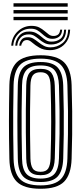

<svg xmlns="http://www.w3.org/2000/svg" viewBox="-20 -1148 498 1177"><path d="M228.8 9.2Q127 9.2 83.2 -33.9Q39.5 -77 37.5 -174Q36 -241.5 35.4 -297.9Q34.8 -354.2 34.9 -406.1Q35 -458 35.6 -511.5Q36.2 -565 37.5 -626.8Q39.5 -723.5 83.2 -766.4Q127 -809.2 228.8 -809.2Q328.8 -809.2 372.4 -766.4Q416 -723.5 419 -626.8Q421.8 -538.5 422.5 -465.8Q423.2 -393 422.4 -323.2Q421.5 -253.5 419 -174Q415.8 -77.8 372.8 -34.2Q329.8 9.2 228.8 9.2ZM228.8 -11.5Q316 -11.5 353.2 -50.2Q390.5 -89 393.2 -174.8Q395.8 -255.2 396.6 -325Q397.5 -394.8 396.8 -466.8Q396 -538.8 393.2 -626Q390.5 -711.5 353.1 -750Q315.8 -788.5 228.8 -788.5Q139.5 -788.5 102.4 -749.9Q65.2 -711.2 63.2 -626.2Q61.5 -536.2 60.9 -464.9Q60.2 -393.5 61 -324.9Q61.8 -256.2 63.2 -174.5Q65.2 -89.2 102.4 -50.4Q139.5 -11.5 228.8 -11.5ZM228.8 -32.2Q153.8 -32.2 122.2 -66Q90.8 -99.8 89.2 -175Q87.8 -242.5 87.1 -298.8Q86.5 -355 86.5 -406.6Q86.5 -458.2 87.2 -511.4Q88 -564.5 89.2 -625.8Q90.8 -700.8 122.5 -734.2Q154.2 -767.8 228.8 -767.8Q303 -767.8 334 -733.6Q365 -699.5 367.5 -625Q370.2 -536 371 -464.6Q371.8 -393.2 370.9 -324.9Q370 -256.5 367.5 -175.5Q365 -102 334.4 -67.1Q303.8 -32.2 228.8 -32.2ZM228.8 -53.2Q289.2 -53.2 314.4 -82.6Q339.5 -112 341.5 -176.5Q344.2 -260.5 345.1 -329.5Q346 -398.5 345.1 -468.2Q344.2 -538 341.5 -624Q339.5 -686 315.4 -716.4Q291.2 -746.8 228.8 -746.8Q166.8 -746.8 141.5 -717.6Q116.2 -688.5 115 -625Q113 -537 112.5 -466.1Q112 -395.2 112.6 -326.5Q113.2 -257.8 115 -175.5Q116.2 -109.8 142.5 -81.5Q168.8 -53.2 228.8 -53.2ZM228.8 -74Q180.8 -74 161.4 -98.4Q142 -122.8 140.8 -176Q139 -265.8 138.4 -336.8Q137.8 -407.8 138.4 -475.8Q139 -543.8 140.8 -624.8Q142 -677.8 161.4 -701.9Q180.8 -726 228.8 -726Q277 -726 295.6 -700.4Q314.2 -674.8 315.8 -623.2Q317.8 -559.2 318.8 -505.1Q319.8 -451 319.8 -400.1Q319.8 -349.2 318.8 -295.1Q317.8 -241 315.8 -177Q314 -124.2 295.1 -99.1Q276.2 -74 228.8 -74ZM228.8 -94.8Q262.5 -94.8 275.5 -115.1Q288.5 -135.5 290 -177.8Q292 -242.2 292.9 -296.4Q293.8 -350.5 293.8 -401.1Q293.8 -451.8 292.9 -505.4Q292 -559 290 -622.5Q288.5 -667.2 274.8 -686.2Q261 -705.2 228.8 -705.2Q195.8 -705.2 181.6 -686.6Q167.5 -668 166.5 -624Q164.8 -536 164.1 -465.5Q163.5 -395 164.2 -326.6Q165 -258.2 166.5 -176.8Q167.5 -134.8 180.9 -114.8Q194.2 -94.8 228.8 -94.8ZM49 -868Q52.5 -922 89.1 -956.1Q125.8 -990.2 175.5 -989.5Q202.5 -989 220.8 -979.6Q239 -970.2 252.6 -958.2Q266.2 -946.2 278.8 -937Q291.2 -927.8 306.5 -927.5Q322.2 -927 334.4 -934.8Q346.5 -942.5 349 -966.2H361Q359 -935 341.6 -922.4Q324.2 -909.8 301 -910Q279.8 -910.2 265.1 -919.5Q250.5 -928.8 237.5 -940.9Q224.5 -953 209 -962.4Q193.5 -971.8 170.8 -972Q125.8 -973 94.9 -942.9Q64 -912.8 61.2 -868ZM73.5 -868Q75.8 -904.5 98.6 -930.1Q121.5 -955.8 161.5 -954.8Q185.2 -954.2 202.1 -944.9Q219 -935.5 232.9 -923.4Q246.8 -911.2 261.1 -902.1Q275.5 -893 294.5 -892.8Q327.2 -892.2 349.5 -909.1Q371.8 -926 373.2 -966.2H385.5Q383.8 -917.5 356.5 -896.1Q329.2 -874.8 292.2 -875.2Q269.2 -875.5 252.2 -884.8Q235.2 -894 220.9 -906.1Q206.5 -918.2 191.8 -927.5Q177 -936.8 158.5 -937.2Q124 -938 105.8 -917Q87.5 -896 85.8 -868ZM98 -868Q99.2 -887.8 111.6 -904.2Q124 -920.8 153.2 -919.8Q171 -919.5 186.1 -910.1Q201.2 -900.8 216.4 -888.6Q231.5 -876.5 248.8 -867.2Q266 -858 288.2 -857.8Q329.5 -857.2 362.5 -883.2Q395.5 -909.2 397.8 -966.2H410Q408.2 -922.8 389.9 -894.8Q371.5 -866.8 343.5 -853.4Q315.5 -840 285 -840.5Q247.2 -840.8 221.2 -856Q195.2 -871.2 177.8 -886.6Q160.2 -902 147.5 -902.5Q129 -903.2 119.9 -891.2Q110.8 -879.2 110.2 -868ZM395 -1107H62.8V-1128H395ZM395 -1065.5H62.8V-1086.2H395ZM395 -1024H62.8V-1044.8H395Z"/></svg>

Font: Big Shoulders Inline Display ExtraBold
Style: Regular
Weight: 800
Designer: Patric King
Foundry: XO Type Co
Version: Version 1.000